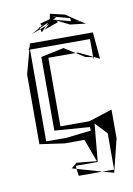

<svg xmlns="http://www.w3.org/2000/svg" viewBox="-85 -623 591 855"><g transform="rotate(-10 210.5 -195.5)"><path d="M178 126 199 132 198 119V118H297L313 -53L363 0V164H310L361 178L398 29V-101L292 -67H161V-377H284L235 -408L131 -386V-53L290 -41L291 -25L178 -12H88L87 -14V-427H358V-347L387 -333L376 -454H91L87 -438L80 -427H84L55 -320V-5L166 11H256L294 114L204 105ZM199 132 310 164H203ZM284 -377H295L358 -347V-345L324 -352ZM362 -344 358 -345V-337ZM308 -526 269 -553 202 -569 197 -545 152 -533 156 -523 176 -533 145 -516V-519L140 -512L129 -506L138 -510L129 -506L108 -494L148 -509L146 -513L188 -532L176 -519L191 -525L166 -503L231 -526L224 -535L282 -506L352 -498L308 -526ZM227 -548 209 -555 288 -534V-520L211 -541ZM148 -509 176 -519 152 -494ZM326 -511 329 -509 303 -516ZM129 -506 122 -503Z"/></g></svg>

Font: Quebrada
Style: Regular
Weight: 400
Designer: deFharo
Foundry: deFharo
Version: Version 1.034 2012